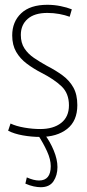

<svg xmlns="http://www.w3.org/2000/svg" viewBox="-20 -562 365 802"><path d="M14 -16 24 -46Q47 -35 81.5 -29Q116 -23 148 -23Q203 -23 235.5 -48.5Q268 -74 268 -122Q268 -172 237 -201.5Q206 -231 153 -258Q120 -275 92 -296Q64 -317 47.5 -345.5Q31 -374 31 -414Q31 -471 68.5 -506.5Q106 -542 178 -542Q206 -542 233 -536.5Q260 -531 280 -523L271 -492Q252 -499 228 -503.5Q204 -508 178 -508Q124 -508 95.5 -483Q67 -458 67 -416Q67 -383 82 -360Q97 -337 122 -320Q147 -303 176 -287Q213 -268 241.5 -247Q270 -226 286.5 -196.5Q303 -167 303 -123Q303 -57 260.5 -23.5Q218 10 148 10Q112 10 75.5 3.5Q39 -3 14 -16ZM92 179Q121 192 143 192Q192 192 192 132Q192 104 176.5 70Q161 36 137 -1H166Q189 29 204.5 66.5Q220 104 220 136Q220 170 203.5 195Q187 220 150 220Q137 220 120.5 216.5Q104 213 86 205Z"/></svg>

Font: Georama SemiCondensed ExtraLight
Style: Regular
Weight: 200
Width: 4
Designer: Jean-Baptiste Levee
Foundry: Production Type
Version: Version 1.000